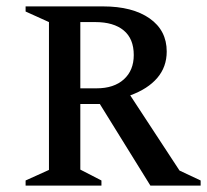

<svg xmlns="http://www.w3.org/2000/svg" viewBox="-20 -580 647 600"><path d="M60 0V-16L133 -49V-511L60 -544V-560H302Q394 -560 447.5 -522.5Q501 -485 501 -419Q501 -371 471.5 -336.5Q442 -302 387 -282L541 -47L607 -16V0H450L292 -255H231V-50L297 -16V0ZM278 -511H231V-304H282Q336 -304 367 -332Q398 -360 398 -408Q398 -459 366.5 -485Q335 -511 278 -511Z"/></svg>

Font: Spectral SC Medium
Style: Regular
Weight: 500
Designer: Jean-Baptiste Levee
Foundry: Production Type
Version: Version 2.001